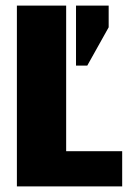

<svg xmlns="http://www.w3.org/2000/svg" viewBox="-20 -662 454 682"><path d="M250 -642H366V-565L290 -429H250ZM40 -642H215V0H40ZM98 0V-125H414V0Z"/></svg>

Font: Teko Variable Light
Style: Regular
Weight: 300
Designer: Manushi Parikh, Jonny Pinhorn
Foundry: Indian Type Foundry
Version: Version 3.000